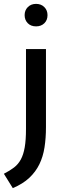

<svg xmlns="http://www.w3.org/2000/svg" viewBox="-57 -725 334 990"><path d="M77 -472H180V-70Q180 -13 172.5 35Q165 83 146 122Q127 161 94 192Q61 223 9 245L-37 171Q-6 155 15.5 138.5Q37 122 50.5 97Q64 72 70.5 34.5Q77 -3 77 -60ZM129 -589Q102 -589 86 -605.5Q70 -622 70 -647Q70 -672 86.5 -688.5Q103 -705 129 -705Q155 -705 171.5 -688.5Q188 -672 188 -647Q188 -621 171.5 -605Q155 -589 129 -589Z"/></svg>

Font: Mukta Medium
Style: Regular
Weight: 500
Designer: Girish Dalvi and Yashodeep Gholap
Foundry: Ek Type
Version: Version 2.538;PS 1.002;hotconv 16.6.51;makeotf.lib2.5.65220;